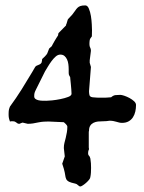

<svg xmlns="http://www.w3.org/2000/svg" viewBox="-20 -442 521 696"><path d="M205.6 151.4 214.8 125 211.4 94.7Q211.4 84.5 213.6 75.9Q215.8 67.4 218.3 57.6Q220.7 47.4 222.4 37.6Q224.1 27.8 224.1 17.6Q224.1 13.2 219 8.1Q213.9 2.9 211.4 1L155.8 -1.5Q148.9 -1.5 139.6 -1Q130.4 -0.5 120.1 1.5Q108.9 3.9 99.6 5.4Q90.3 6.8 80.6 6.8L62 2.4Q60.5 2.4 57.9 3.7Q55.2 4.9 50.3 6.8Q45.9 6.8 43.7 5.4Q41.5 3.9 39.3 2.2Q37.1 0.5 34.2 -1Q31.2 -2.4 25.4 -2.4Q22.5 -2.4 20.5 -2.4Q18.6 -2.4 16.1 -1.5Q13.2 -9.3 12.2 -14.6Q11.2 -20 11.2 -27.8Q11.2 -38.1 12.2 -43.5Q13.2 -48.8 16.1 -55.7Q38.6 -86.4 58.1 -117.4Q77.6 -148.4 96.7 -180.7L107.4 -199.2Q109.9 -202.6 112.8 -203.9Q115.7 -205.1 118.7 -206.3Q121.6 -207.5 124.5 -209Q127.4 -210.4 130.4 -214.4Q131.3 -216.8 132.1 -221.4Q132.8 -226.1 132.8 -228Q133.8 -229 136.7 -231.7Q139.6 -234.4 142.8 -237.5Q146 -240.7 148.4 -243.9Q150.9 -247.1 151.4 -248.5L158.2 -266.1L167.5 -274.4Q168.5 -276.4 171.4 -282Q174.3 -287.6 178 -293.7Q181.6 -299.8 185.1 -305.4Q188.5 -311 190.4 -313.5Q190.4 -314.5 191.2 -318.6Q191.9 -322.8 192.9 -322.8L219.2 -349.6Q219.2 -352.1 220 -353.8Q220.7 -355.5 221.7 -357.4Q221.7 -357.9 222.4 -360.1Q223.1 -362.3 223.9 -365Q224.6 -367.7 225.3 -369.9Q226.1 -372.1 226.6 -372.6L241.7 -388.7Q248 -396.5 252.2 -402.8Q256.3 -409.2 260.7 -413.6Q265.1 -418 271.5 -420.2Q277.8 -422.4 289.1 -422.4Q297.4 -422.4 302.2 -410.6Q307.1 -398.9 309.6 -383.8Q312 -368.7 312.7 -354Q313.5 -339.4 313.5 -333L313 -310.1Q306.2 -302.2 305.2 -296.4Q304.2 -290.5 304.2 -282.2Q304.2 -273.9 306.9 -269.5Q309.6 -265.1 309.6 -257.8L305.2 -223.1V-214.4L309.6 -199.2L302.7 -111.3Q302.7 -104.5 304.2 -97.7Q305.7 -90.8 315.4 -89.4Q323.7 -88.4 331.8 -88.1Q339.8 -87.9 348.1 -87.9Q356.4 -87.9 365.2 -88.1Q374 -88.4 382.8 -89.4Q390.6 -96.2 398.2 -97.2Q405.8 -98.1 416 -98.1Q420.9 -98.1 430.4 -95Q439.9 -91.8 449.5 -86.7Q459 -81.5 466.1 -75Q473.1 -68.4 473.1 -61.5Q473.1 -49.3 470.5 -37.6Q467.8 -25.9 461.9 -16.8Q456.1 -7.8 446.3 -2.2Q436.5 3.4 422.4 3.4Q417 3.4 412.1 2.2Q407.2 1 402.1 -0.5Q397 -2 390.9 -3.2Q384.8 -4.4 377 -4.4Q371.6 -3.4 365.7 -2.9Q359.9 -2.4 353.5 -2.4Q344.2 -2.4 335.2 -1.5Q326.2 -0.5 318.8 3.2Q311.5 6.8 307.1 13.7Q302.7 20.5 302.7 32.2Q301.8 34.2 301.8 37.6Q301.8 41 301.8 44.9V84.5Q301.8 88.9 301.8 92.5Q301.8 96.2 302.7 98.6Q299.3 105 299.3 113.3Q299.3 119.6 302.5 122.3Q305.7 125 307.6 132.8Q309.1 141.6 309.6 149.9Q310.1 158.2 310.1 166.5Q310.1 175.3 309.6 183.6Q309.1 191.9 307.6 199.2Q307.6 203.6 303 209.5Q298.3 215.3 292.2 220.7Q286.1 226.1 280 230Q273.9 233.9 271.5 233.9Q267.1 233.9 262.7 229.2Q258.3 224.6 252.9 223.6Q236.8 220.2 229.7 216.6Q222.7 212.9 220 207Q217.3 201.2 216.3 192.6Q215.3 184.1 211.4 169.9ZM104 -92.8Q104 -86.9 108.4 -83.5Q112.8 -80.1 119.4 -78.6Q126 -77.1 133.5 -76.9Q141.1 -76.7 147.9 -76.7Q153.8 -76.7 168.7 -78.1Q183.6 -79.6 199.2 -82.8Q214.8 -85.9 227.1 -90.6Q239.3 -95.2 239.3 -102.1Q239.3 -107.9 238.5 -117.7Q237.8 -127.4 236.8 -137Q235.8 -146.5 235.1 -153.8Q234.4 -161.1 234.4 -162.1L230 -170.4Q229 -174.3 229 -179.4Q229 -184.6 229 -190.9Q229 -199.7 227.8 -209.2Q226.6 -218.8 223.1 -226.3Q219.7 -233.9 213.9 -239Q208 -244.1 198.7 -244.1Q189.9 -244.1 181.9 -237.1Q173.8 -230 166.5 -220Q159.2 -210 153.1 -199.7Q147 -189.5 143.1 -183.1L110.8 -118.2Q106.4 -109.4 105.2 -105Q104 -100.6 104 -92.8Z"/></svg>

Font: IM FELL English
Style: Italic
Weight: 400
Italic angle: -18°
Designer: Igino Marini
Foundry: Igino Marini
Version: 3.00